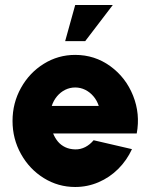

<svg xmlns="http://www.w3.org/2000/svg" viewBox="-20 -733 600 766"><path d="M280 13Q212 13 154.8 -22.5Q97.5 -58 63.8 -118.5Q30 -179 30 -250.5Q30 -322 63.8 -382.5Q97.5 -443 154.8 -478.5Q212 -514 280 -514Q358 -514 420 -469Q482 -424 511 -351.2Q540 -278.5 525.5 -200.5H192Q199.5 -182 211.2 -168Q223 -154 240.2 -145.8Q257.5 -137.5 280 -137Q301 -136.5 320 -146.2Q339 -156 353.5 -173.5L506.5 -138Q486 -93.5 451.8 -59.2Q417.5 -25 373.2 -6Q329 13 280 13ZM374 -310.5Q367 -332 352.8 -348.8Q338.5 -365.5 319.8 -374.8Q301 -384 280 -384Q259 -384 240.2 -374.8Q221.5 -365.5 207.5 -348.8Q193.5 -332 186.5 -310.5ZM280 -713H430L320 -569H240Z"/></svg>

Font: Urbanist
Style: Regular
Weight: 400
Designer: Corey Hu
Foundry: Corey Hu
Version: Version 1.2; befe77262ef67d88f1d94aa3d2e49ef1327b4483